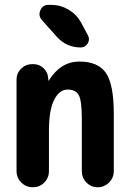

<svg xmlns="http://www.w3.org/2000/svg" viewBox="-20 -790 540 810"><path d="M195.3 -769.5Q234.4 -769.5 268.1 -750Q301.8 -730.5 321.3 -696.3L350.6 -641.6Q360.4 -624 350.1 -606.9Q339.8 -589.8 320.3 -589.8Q260.7 -589.8 219.7 -634.8L156.2 -706.1Q140.6 -724.6 150.4 -747.1Q160.2 -769.5 184.6 -769.5ZM460 -309.6V-68.4Q460 -40 439.9 -20Q419.9 0 392.1 0Q364.3 0 344.7 -20Q325.2 -40 325.2 -68.4V-290Q325.2 -364.3 312.5 -388.2Q299.8 -412.1 265.1 -412.1Q230.5 -412.1 208.5 -369.1Q186.5 -326.2 186.5 -237.3V-68.4Q186.5 -40 167 -20Q147.5 0 118.2 0Q89.8 0 69.8 -20Q49.8 -40 49.8 -68.4V-454.1Q49.8 -481.4 69.3 -500.5Q88.9 -519.5 116.2 -519.5H120.1Q146.5 -519.5 164.6 -501.5Q182.6 -483.4 183.6 -458V-451.2Q183.6 -450.2 184.6 -450.2Q186.5 -450.2 186.5 -451.2Q236.3 -530.3 314.9 -530.3Q393.6 -530.3 426.8 -482.4Q460 -434.6 460 -309.6Z"/></svg>

Font: Rounded-X Mgen+ 1m bold
Style: Bold
Weight: 700
Designer: [Source Han Sans]
Ryoko NISHIZUKA  (kana & ideographs); Paul D. Hunt (Latin, Greek & Cyrillic); Wenlong ZHANG  (bopomofo
Version: Version 1.059.20150602